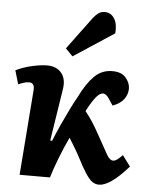

<svg xmlns="http://www.w3.org/2000/svg" viewBox="-56 -847 708 907"><g transform="rotate(5 298.0 -393.5)"><path d="M200 -174 209 -173Q224 -211 243 -252.5Q262 -294 280 -330.5Q298 -367 312 -391Q343 -455 378.5 -490.5Q414 -526 464 -526Q508 -526 528.5 -501.5Q549 -477 549 -450Q549 -423 532 -400Q515 -377 479 -364L461 -391Q445 -417 430 -417Q414 -417 396 -395Q388 -385 377.5 -368.5Q367 -352 354 -327Q371 -306 387 -282Q403 -258 426 -216Q458 -158 473 -131.5Q488 -105 504 -105Q513 -105 524.5 -113.5Q536 -122 548 -135L586 -84Q540 -32 506 -9Q472 14 448 14Q430 14 415.5 4Q401 -6 383 -33.5Q365 -61 338 -114Q325 -138 313.5 -156.5Q302 -175 290 -195Q267 -146 246.5 -93.5Q226 -41 214 0H70L101 -403Q104 -439 77 -439Q66 -439 52.5 -435Q39 -431 26 -425L7 -490Q44 -508 85.5 -517Q127 -526 155 -526Q200 -526 223.5 -497Q247 -468 238 -417ZM350 -768Q362 -783 374.5 -792Q387 -801 404 -801Q433 -801 449.5 -775.5Q466 -750 462 -705L270 -579L236 -614Z"/></g></svg>

Font: Literata 12pt
Style: Bold Italic
Weight: 700
Italic angle: -2°
Designer: Latin by Veronika Burian and Jose Scaglione. Greek by Irene Vlachou. Cyrillic by Vera Evstafieva
Foundry: TypeTogether
Version: Version 3.002